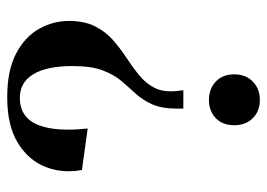

<svg xmlns="http://www.w3.org/2000/svg" viewBox="-124 -606 740 532"><g transform="rotate(-90 246.0 -340.0)"><path d="M262 -202H211V-218Q211 -262 223 -288.5Q235 -315 252.5 -334Q270 -353 287.5 -373.5Q305 -394 317 -425.5Q329 -457 329 -509Q329 -580 306.5 -617.5Q284 -655 241 -655Q187 -655 166.5 -606Q146 -557 156 -467L41 -483Q31 -537 49.5 -584Q68 -631 116 -660.5Q164 -690 242 -690Q317 -690 363.5 -665.5Q410 -641 432 -602Q454 -563 454 -519Q454 -476 439 -446.5Q424 -417 400.5 -396.5Q377 -376 351 -359Q325 -342 302.5 -323.5Q280 -305 268 -280.5Q256 -256 260 -219ZM235 10Q204 10 184.5 -9.5Q165 -29 165 -61Q165 -93 184.5 -112Q204 -131 235 -131Q266 -131 286 -112Q306 -93 306 -61Q306 -29 286 -9.5Q266 10 235 10Z"/></g></svg>

Font: Inria Serif
Style: Bold
Weight: 700
Designer: Black Foundry Team
Foundry: Black Foundry
Version: Version 1.000; ttfautohint (v1.8.3)